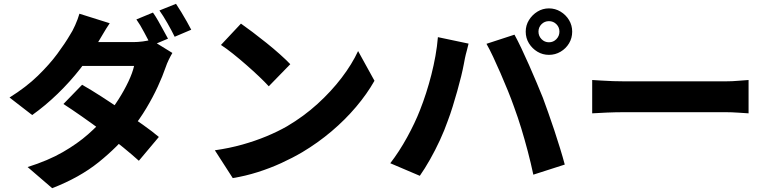

<svg xmlns="http://www.w3.org/2000/svg" viewBox="-20 -892 4040 1008"><path d="M783 -826Q796 -808 810.5 -782.5Q825 -757 838.5 -732Q852 -707 862 -689L774 -652Q758 -682 737 -722Q716 -762 696 -790ZM904 -872Q917 -853 932 -828Q947 -803 961 -778.5Q975 -754 984 -736L897 -699Q882 -730 859.5 -769.5Q837 -809 817 -837ZM411 -447Q457 -421 512 -385.5Q567 -350 624 -311Q681 -272 731 -236.5Q781 -201 814 -173L709 -48Q676 -78 627 -118Q578 -158 521.5 -200Q465 -242 410 -280.5Q355 -319 313 -346ZM885 -614Q876 -599 866 -578.5Q856 -558 849 -537Q834 -493 808.5 -437.5Q783 -382 748 -323.5Q713 -265 668 -209Q597 -120 497.5 -40Q398 40 254 96L125 -15Q233 -49 310 -93.5Q387 -138 442.5 -187Q498 -236 540 -285Q572 -323 602 -370Q632 -417 654 -463.5Q676 -510 684 -546H355L405 -671H680Q704 -671 730 -674.5Q756 -678 773 -683ZM556 -770Q537 -742 518.5 -710Q500 -678 490 -662Q455 -600 401.5 -531.5Q348 -463 283 -400Q218 -337 149 -288L30 -380Q118 -435 179 -494.5Q240 -554 281 -609.5Q322 -665 347 -708Q360 -727 374.5 -759.5Q389 -792 397 -820Z M1245 -768Q1271 -750 1306 -723.5Q1341 -697 1378.5 -667Q1416 -637 1449 -607.5Q1482 -578 1504 -555L1391 -439Q1371 -461 1340.5 -490Q1310 -519 1274 -550.5Q1238 -582 1203 -610Q1168 -638 1140 -656ZM1108 -103Q1185 -114 1252.5 -133Q1320 -152 1379 -176.5Q1438 -201 1487 -229Q1575 -281 1647 -346.5Q1719 -412 1773.5 -483.5Q1828 -555 1860 -624L1946 -468Q1907 -399 1849.5 -331Q1792 -263 1720.5 -202.5Q1649 -142 1567 -93Q1516 -63 1457 -36Q1398 -9 1333.5 11.5Q1269 32 1202 43Z M2807 -726Q2807 -703 2823 -686.5Q2839 -670 2862 -670Q2885 -670 2901 -686.5Q2917 -703 2917 -726Q2917 -749 2901 -765Q2885 -781 2862 -781Q2839 -781 2823 -765Q2807 -749 2807 -726ZM2740 -726Q2740 -759 2757 -786.5Q2774 -814 2801.5 -831Q2829 -848 2862 -848Q2895 -848 2923 -831Q2951 -814 2967.5 -786.5Q2984 -759 2984 -726Q2984 -692 2967.5 -664.5Q2951 -637 2923 -620.5Q2895 -604 2862 -604Q2829 -604 2801.5 -620.5Q2774 -637 2757 -664.5Q2740 -692 2740 -726ZM2185 -314Q2202 -357 2217 -403.5Q2232 -450 2244.5 -499Q2257 -548 2266 -598Q2275 -648 2279 -697L2440 -663Q2437 -648 2431 -627Q2425 -606 2421 -586.5Q2417 -567 2415 -555Q2410 -528 2401 -491Q2392 -454 2380.5 -413.5Q2369 -373 2356.5 -332.5Q2344 -292 2331 -258Q2314 -209 2289.5 -156Q2265 -103 2237.5 -54.5Q2210 -6 2184 31L2029 -35Q2076 -96 2117.5 -171.5Q2159 -247 2185 -314ZM2679 -330Q2665 -370 2646.5 -415.5Q2628 -461 2608 -507Q2588 -553 2569 -593.5Q2550 -634 2534 -662L2681 -710Q2697 -681 2717 -639Q2737 -597 2757.5 -550.5Q2778 -504 2797 -459Q2816 -414 2830 -379Q2842 -346 2858 -301.5Q2874 -257 2890 -208.5Q2906 -160 2920.5 -113Q2935 -66 2945 -28L2780 25Q2767 -36 2751 -97Q2735 -158 2717 -217Q2699 -276 2679 -330Z M3089 -472Q3108 -471 3138 -469Q3168 -467 3199.5 -466Q3231 -465 3256 -465Q3284 -465 3321.5 -465Q3359 -465 3402.5 -465Q3446 -465 3491.5 -465Q3537 -465 3581.5 -465Q3626 -465 3666 -465Q3706 -465 3738 -465Q3770 -465 3790 -465Q3825 -465 3857 -468Q3889 -471 3910 -472V-297Q3892 -298 3856.5 -300.5Q3821 -303 3790 -303Q3770 -303 3737.5 -303Q3705 -303 3665 -303Q3625 -303 3580.5 -303Q3536 -303 3490.5 -303Q3445 -303 3402 -303Q3359 -303 3321 -303Q3283 -303 3256 -303Q3213 -303 3166 -301Q3119 -299 3089 -297Z"/></svg>

Font: Noto Sans JP Thin ExtraBold
Style: Regular
Weight: 800
Version: Version 2.004-H2;hotconv 1.0.118;makeotfexe 2.5.65603